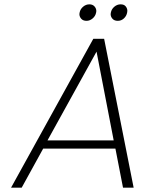

<svg xmlns="http://www.w3.org/2000/svg" viewBox="-20 -865 667 885"><path d="M379 -769Q363 -769 354.5 -778.5Q346 -788 346 -800Q346 -803 347 -807Q350 -823 363 -834Q376 -845 392 -845Q407 -845 415.5 -835.5Q424 -826 424 -814Q424 -811 423 -807Q420 -791 407 -780Q394 -769 379 -769ZM523 -769Q507 -769 498.5 -778.5Q490 -788 490 -800Q490 -803 491 -807Q494 -823 507 -834Q520 -845 536 -845Q552 -845 559.5 -835.5Q567 -826 567 -815Q567 -811 566 -807Q563 -791 551 -780Q539 -769 523 -769ZM512 -180H179L80 0H31L410 -686H460L596 0H547ZM504 -218 425 -627 199 -218Z"/></svg>

Font: Fz Poppins ExtLt
Style: Italic
Weight: 200
Italic angle: -10°
Designer: Ninad Kale (Devanagari), Jonny Pinhorn (Latin)
Foundry: Indian Type Foundry
Version: Vit hóa bi Vntype.Com & FontZin.Com